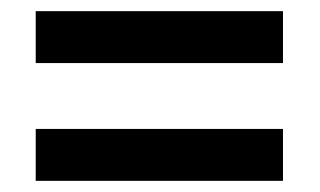

<svg xmlns="http://www.w3.org/2000/svg" viewBox="-20 -524 573 344"><path d="M44 -411V-504H487V-411ZM44 -200V-293H487V-200Z"/></svg>

Font: Noto Sans Hebrew SemiCondensed SemiBold
Style: Regular
Weight: 600
Width: 4
Designer: Monotype Design Team
Foundry: Monotype Imaging Inc.
Version: Version 2.004; ttfautohint (v1.8.4.7-5d5b)